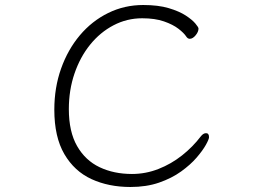

<svg xmlns="http://www.w3.org/2000/svg" viewBox="-20 -731 1040 767"><path d="M815 -183Q815 -199 803 -199Q792 -199 782 -186Q750 -144 707 -110Q664 -76 613 -56Q562 -36 507 -36Q435 -36 378 -63Q321 -90 288 -147.5Q255 -205 255 -295Q255 -371 277.5 -437Q300 -503 340 -552.5Q380 -602 433.5 -630Q487 -658 548 -658Q599 -658 635 -645.5Q671 -633 693 -616Q715 -599 724 -585Q730 -576 738 -576Q750 -576 761.5 -590Q773 -604 773 -617Q773 -622 760.5 -637Q748 -652 722 -669Q696 -686 654 -698.5Q612 -711 552 -711Q477 -711 412 -679Q347 -647 299 -590Q251 -533 224 -457Q197 -381 197 -293Q197 -184 237 -115.5Q277 -47 345.5 -15.5Q414 16 501 16Q565 16 615.5 -1.5Q666 -19 703.5 -46Q741 -73 765.5 -101.5Q790 -130 802.5 -152.5Q815 -175 815 -183Z"/></svg>

Font: Klee One
Style: Regular
Weight: 400
Designer: Fontworks Inc.
Foundry: Fontworks Inc.
Version: Version 1.100